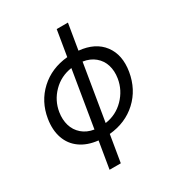

<svg xmlns="http://www.w3.org/2000/svg" viewBox="-216 -878 1131 1221"><g transform="rotate(-30 349.5 -267.5)"><path d="M228.7 204.5 261.4 7.8Q184.3 -0.4 132.5 -37.3Q80.6 -74.2 59.7 -134.8Q38.7 -195.3 51.1 -272.7Q70 -388.8 151.6 -464Q233.3 -539.1 353.7 -550.4L384.9 -738.6H467.3L436.1 -550.4Q553.3 -539.1 610.1 -464Q666.9 -388.8 647.7 -272.7Q627.8 -154.5 546.3 -79Q464.8 -3.6 343.8 7.8L311.1 204.5ZM424 -477.3 355.8 -65.3Q437.1 -76.7 494.1 -135.1Q551.1 -193.5 563.9 -272.7Q572.1 -324.6 558.8 -367.9Q545.5 -411.2 510.7 -440.3Q475.9 -469.5 424 -477.3ZM273.4 -65.3 341.6 -477.3Q260.3 -465.6 203.8 -408.4Q147.4 -351.2 134.9 -272.7Q126.8 -221.2 139.7 -177.4Q152.7 -133.5 187.3 -103.5Q221.9 -73.5 273.4 -65.3Z"/></g></svg>

Font: Karasuma Gothic
Style: Italic
Weight: 400
Italic angle: -9.39999°
Designer: Rasmus Andersson / Ryoko Nishizuka
Foundry: Genbu
Version: Version 1.00